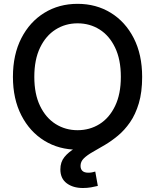

<svg xmlns="http://www.w3.org/2000/svg" viewBox="-20 -758 796 986"><path d="M378.4 10.7Q282.7 10.7 207.8 -35.4Q132.8 -81.5 89.6 -165.8Q46.4 -250 46.4 -363.3Q46.4 -477.5 89.6 -561.8Q132.8 -646 207.8 -692.1Q282.7 -738.3 378.4 -738.3Q474.1 -738.3 549.1 -692.1Q624 -646 667 -561.8Q710 -477.5 710 -363.3Q710 -250 667 -165.8Q624 -81.5 549.1 -35.4Q474.1 10.7 378.4 10.7ZM378.4 -89.4Q440.9 -89.4 491.2 -120.8Q541.5 -152.3 571 -213.6Q600.6 -274.9 600.6 -363.3Q600.6 -452.1 571 -513.7Q541.5 -575.2 491.2 -606.7Q440.9 -638.2 378.4 -638.2Q315.9 -638.2 265.6 -606.4Q215.3 -574.7 185.8 -513.4Q156.2 -452.1 156.2 -363.3Q156.2 -274.9 185.8 -213.9Q215.3 -152.8 265.6 -121.1Q315.9 -89.4 378.4 -89.4ZM405.8 207.5Q355 207.5 322.5 183.1Q290 158.7 290 111.8Q290 74.2 310.8 48.6Q331.5 22.9 365.5 3.2Q399.4 -16.6 440.4 -36.6Q481.4 -56.6 522 -81.8Q562.5 -106.9 596.7 -143.6Q630.9 -180.2 651.4 -233.4Q671.9 -286.6 671.9 -363.3H710Q710 -284.7 692.9 -227.5Q675.8 -170.4 647.7 -129.9Q619.6 -89.4 585.7 -61.3Q551.8 -33.2 518.1 -13.4Q484.4 6.3 456.1 22.5Q427.7 38.6 410.6 55.2Q393.6 71.8 393.6 93.8Q393.6 110.4 403.3 119.6Q413.1 128.9 433.6 128.9Q443.4 128.9 452.6 127.2Q461.9 125.5 469.2 123L482.4 196.8Q467.3 200.7 447.5 204.1Q427.7 207.5 405.8 207.5Z"/></svg>

Font: Inter 24pt Medium
Style: Regular
Weight: 500
Designer: Rasmus Andersson
Foundry: rsms
Version: Version 4.001;git-66647c0bb